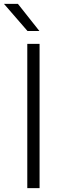

<svg xmlns="http://www.w3.org/2000/svg" viewBox="-38 -965 324 985"><path d="M102 0V-740H165V0ZM103 -806 -17.5 -945H54L164 -806Z"/></svg>

Font: Encode Sans Exp Lt
Style: Regular
Weight: 300
Width: 7
Designer: Multiple Designers
Foundry: Impallari Type
Version: Version 3.002; ttfautohint (v1.8.3) -l 8 -r 50 -G 200 -x 14 